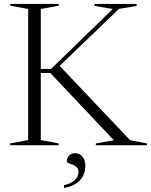

<svg xmlns="http://www.w3.org/2000/svg" viewBox="-20 -735 764 972"><path d="M639 -25 724 -9V0H465V-9L556.5 -25L234.5 -365.5H186.5V-26L277 -9V0H31.5V-9L122.5 -26V-689.5L32 -706V-715H277V-706L186.5 -689.5V-386H238.5L551 -689.5L458 -705V-715H671.5V-705L582 -690L282 -401.5ZM304 202.5Q341 194.5 359.2 176.2Q377.5 158 377.5 136Q377.5 120.5 368.5 111.8Q359.5 103 347.8 98.5Q336 94 327 90.8Q318 87.5 318 83Q318 64.5 329.8 52.5Q341.5 40.5 361 40.5Q383.5 40.5 397.8 58.2Q412 76 412 105.5Q412 146.5 386.2 176.2Q360.5 206 304 216.5Z"/></svg>

Font: Newsreader 72pt Light
Style: Regular
Weight: 300
Designer: Hugues Gentile
Foundry: Production Type
Version: Version 1.003; ttfautohint (v1.8.3)